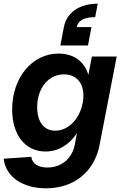

<svg xmlns="http://www.w3.org/2000/svg" viewBox="-30 -807 672 1043"><path d="M220 216C372 216 483 126 511 -20L604 -500H469L450 -400C430 -471 372 -516 288 -516C145 -516 36 -385 36 -213C36 -74 107 16 217 16C287 16 347 -21 388 -84L376 -20C361 55 303 103 227 103C177 103 145 82 140 45L-10 55C0 152 92 216 220 216ZM270 -97C209 -97 172 -145 172 -225C172 -328 233 -403 318 -403C396 -403 437 -339 419 -246C401 -158 340 -97 270 -97ZM487 -714 501 -787C402 -787 332 -739 317 -660L298 -560H448L467 -660H387C394 -696 428 -714 487 -714Z"/></svg>

Font: Uncut Sans
Style: Bold Italic
Weight: 700
Italic angle: -11°
Designer: Kasper Nordkvist
Foundry: UNCUT.wtf
Version: Version 1.304;Glyphs 3.2 (3246)